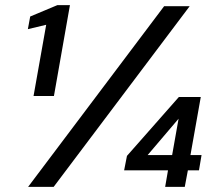

<svg xmlns="http://www.w3.org/2000/svg" viewBox="-20 -724 845 744"><path d="M110 -352 159 -628 88 -611 97 -660 202 -704H251L189 -352ZM89 0 616 -700H715L188 0ZM620 0 631 -64H461L472 -120L673 -348H758L718 -123H761L751 -64H708L696 0ZM552 -123H647L672 -264Z"/></svg>

Font: DM Sans 9pt Medium
Style: Italic
Weight: 500
Italic angle: -10°
Version: Version 4.004;gftools[0.9.30]